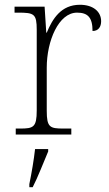

<svg xmlns="http://www.w3.org/2000/svg" viewBox="-20 -564 459 805"><path d="M46 0H279V-25H246C189 -25 176 -30 176 -100V-280C176 -393 226 -511 303 -511C347 -511 368 -492 368 -434C393 -434 404 -452 404 -475C404 -515 371 -544 315 -544C236 -544 200 -485 176 -427H174L167 -536H41V-511H56C123 -511 134 -506 134 -439V-101C134 -30 120 -25 64 -25H46ZM103 208V221H117C138 181 164 113 182 71V61H127C122 106 113 159 103 208Z"/></svg>

Font: Noto Serif Georgian ExtraLight
Style: Regular
Weight: 200
Designer: Monotype Design Team, Akaki Razmadze
Foundry: Google LLC
Version: Version 2.003